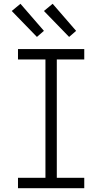

<svg xmlns="http://www.w3.org/2000/svg" viewBox="-20 -994 540 1014"><path d="M75 0V-55H220V-680H75V-735H425V-680H280V-55H425V0ZM345 -799 212 -936 258 -974 382 -831ZM175 -799 42 -936 88 -974 212 -831Z"/></svg>

Font: Iosevka Light
Style: Regular
Weight: 300
Monospace: yes
Designer: Belleve Invis
Foundry: Belleve Invis
Version: Version 32.5.0; ttfautohint (v1.8.4)